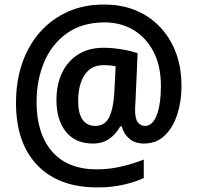

<svg xmlns="http://www.w3.org/2000/svg" viewBox="-20 -735 863 840"><path d="M774 -359Q774 -291 755.5 -234Q737 -177 700.5 -142Q664 -107 610 -107Q571 -107 546 -128Q521 -149 513 -182H506Q488 -149 458.5 -128Q429 -107 386 -107Q310 -107 268.5 -158.5Q227 -210 227 -297Q227 -366 252 -417.5Q277 -469 323 -497.5Q369 -526 432 -526Q471 -526 513 -519Q555 -512 582 -502L573 -296Q572 -282 571.5 -271Q571 -260 571 -255Q571 -214 583.5 -199Q596 -184 614 -184Q648 -184 666 -232Q684 -280 684 -360Q684 -446 652 -508Q620 -570 564.5 -603.5Q509 -637 438 -637Q340 -637 273.5 -590Q207 -543 173.5 -464Q140 -385 140 -289Q140 -151 207.5 -72.5Q275 6 405 6Q457 6 511 -6.5Q565 -19 609 -37V44Q567 63 516 74Q465 85 406 85Q237 85 143.5 -12Q50 -109 50 -285Q50 -379 77 -458Q104 -537 155 -594.5Q206 -652 277.5 -684Q349 -716 438 -715Q537 -715 612.5 -670.5Q688 -626 731 -546Q774 -466 774 -359ZM322 -295Q322 -237 342 -210.5Q362 -184 396 -184Q439 -184 457.5 -222Q476 -260 480 -328L486 -445Q464 -450 434 -450Q394 -450 369.5 -429Q345 -408 333.5 -373Q322 -338 322 -295Z"/></svg>

Font: Noto Sans Telugu SemiCondensed SemiBold
Style: Regular
Weight: 600
Width: 4
Designer: Jelle Bosma - Monotype Design Team
Foundry: Monotype Imaging Inc.
Version: Version 2.005; ttfautohint (v1.8.4.7-5d5b)